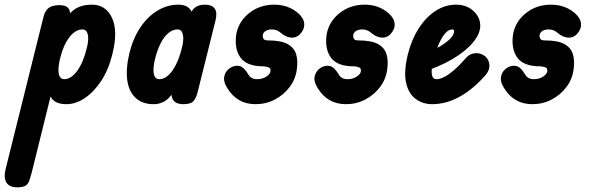

<svg xmlns="http://www.w3.org/2000/svg" viewBox="-93 -446 2522 822"><path d="M-18 356Q-53 356 -65.5 335.5Q-78 315 -69 278L93 -373Q100 -401 116 -412.5Q132 -424 162 -424Q193 -424 202.5 -406.5Q212 -389 203 -354L42 296Q37 314 32.5 327.5Q28 341 17 348.5Q6 356 -18 356ZM192 0Q146 0 128.5 -24.5Q111 -49 115 -98Q119 -147 137 -219Q153 -283 171 -329Q189 -375 219 -400.5Q249 -426 301 -426Q360 -426 386.5 -369.5Q413 -313 388 -214Q372 -148 340.5 -100Q309 -52 270 -26Q231 0 192 0ZM182 -107Q211 -107 237 -142Q263 -177 278 -238Q288 -276 283 -298Q278 -320 260 -320Q230 -320 204 -286.5Q178 -253 164 -195Q154 -154 158.5 -130.5Q163 -107 182 -107Z M564 0Q517 0 488 -26.5Q459 -53 452 -102Q445 -151 461 -219Q477 -283 508.5 -329.5Q540 -376 582 -401Q624 -426 670 -426Q711 -426 725.5 -399.5Q740 -373 735 -325.5Q730 -278 713 -214Q696 -152 676.5 -103.5Q657 -55 630.5 -27.5Q604 0 564 0ZM589 -107Q609 -107 627 -123Q645 -139 660 -168.5Q675 -198 685 -238Q695 -276 690 -298Q685 -320 667 -320Q647 -320 628.5 -305Q610 -290 595.5 -262Q581 -234 571 -195Q561 -154 565.5 -130.5Q570 -107 589 -107ZM692 0Q659 0 647.5 -19.5Q636 -39 645 -74L721 -379Q732 -426 785 -426Q814 -426 826 -409.5Q838 -393 830 -360L754 -55Q748 -29 736.5 -14.5Q725 0 692 0Z M1001 0Q922 0 880 -69Q862 -97 867.5 -120.5Q873 -144 895 -157Q915 -168 933.5 -163Q952 -158 971 -126Q982 -107 1008 -107Q1030 -107 1047 -118Q1064 -129 1065 -141Q1067 -155 1055 -158.5Q1043 -162 1035 -162Q962 -162 935.5 -201Q909 -240 919 -302Q930 -356 975 -391Q1020 -426 1081 -426Q1141 -426 1183 -390Q1208 -368 1209.5 -344Q1211 -320 1191 -299Q1175 -283 1152.5 -285Q1130 -287 1107 -307Q1100 -313 1091 -316.5Q1082 -320 1070 -320Q1055 -320 1044.5 -313.5Q1034 -307 1032 -296Q1031 -289 1034.5 -281Q1038 -273 1054 -273Q1110 -273 1138 -257.5Q1166 -242 1174.5 -214.5Q1183 -187 1178 -151Q1173 -108 1147.5 -74Q1122 -40 1084 -20Q1046 0 1001 0Z M1388 0Q1309 0 1267 -69Q1249 -97 1254.5 -120.5Q1260 -144 1282 -157Q1302 -168 1320.5 -163Q1339 -158 1358 -126Q1369 -107 1395 -107Q1417 -107 1434 -118Q1451 -129 1452 -141Q1454 -155 1442 -158.5Q1430 -162 1422 -162Q1349 -162 1322.5 -201Q1296 -240 1306 -302Q1317 -356 1362 -391Q1407 -426 1468 -426Q1528 -426 1570 -390Q1595 -368 1596.5 -344Q1598 -320 1578 -299Q1562 -283 1539.5 -285Q1517 -287 1494 -307Q1487 -313 1478 -316.5Q1469 -320 1457 -320Q1442 -320 1431.5 -313.5Q1421 -307 1419 -296Q1418 -289 1421.5 -281Q1425 -273 1441 -273Q1497 -273 1525 -257.5Q1553 -242 1561.5 -214.5Q1570 -187 1565 -151Q1560 -108 1534.5 -74Q1509 -40 1471 -20Q1433 0 1388 0Z M1757 0Q1717 0 1686.5 -22.5Q1656 -45 1645.5 -92Q1635 -139 1653 -213Q1669 -277 1700 -325Q1731 -373 1772 -399.5Q1813 -426 1859 -426Q1905 -426 1934 -399Q1963 -372 1963 -336Q1963 -301 1931 -263Q1899 -225 1841.5 -191.5Q1784 -158 1705 -134L1718 -217Q1747 -224 1777.5 -240Q1808 -256 1829.5 -275.5Q1851 -295 1851 -312Q1851 -316 1849.5 -318Q1848 -320 1844 -320Q1826 -320 1810.5 -300.5Q1795 -281 1783 -251Q1771 -221 1763 -189Q1753 -153 1755.5 -130Q1758 -107 1776 -107Q1799 -107 1831 -130Q1863 -153 1902 -198Q1916 -215 1939.5 -218Q1963 -221 1983 -206Q1999 -193 2002 -171Q2005 -149 1988 -127Q1933 -64 1875 -32Q1817 0 1757 0Z M2186 0Q2107 0 2065 -69Q2047 -97 2052.5 -120.5Q2058 -144 2080 -157Q2100 -168 2118.5 -163Q2137 -158 2156 -126Q2167 -107 2193 -107Q2215 -107 2232 -118Q2249 -129 2250 -141Q2252 -155 2240 -158.5Q2228 -162 2220 -162Q2147 -162 2120.5 -201Q2094 -240 2104 -302Q2115 -356 2160 -391Q2205 -426 2266 -426Q2326 -426 2368 -390Q2393 -368 2394.5 -344Q2396 -320 2376 -299Q2360 -283 2337.5 -285Q2315 -287 2292 -307Q2285 -313 2276 -316.5Q2267 -320 2255 -320Q2240 -320 2229.5 -313.5Q2219 -307 2217 -296Q2216 -289 2219.5 -281Q2223 -273 2239 -273Q2295 -273 2323 -257.5Q2351 -242 2359.5 -214.5Q2368 -187 2363 -151Q2358 -108 2332.5 -74Q2307 -40 2269 -20Q2231 0 2186 0Z"/></svg>

Font: Edu TAS Beginner
Style: Bold
Weight: 700
Version: Version 1.003